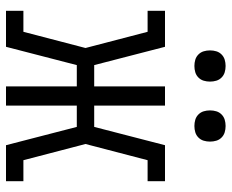

<svg xmlns="http://www.w3.org/2000/svg" viewBox="-86 -686 772 640"><g transform="rotate(90 300.0 -366.0)"><path d="M16 0V-58H86L140 -265L86 -472H16V-530H136L197 -294H268V-530H332V-294H403L464 -530H584V-472H514L460 -265L514 -58H584V0H464L403 -236H332V0H268V-236H197L136 0ZM400 -628Q389 -628 379 -631Q369 -634 361.5 -641.5Q354 -649 351 -659Q348 -669 348 -680Q348 -691 351 -701Q354 -711 361.5 -718.5Q369 -726 379 -729Q389 -732 400 -732Q411 -732 421 -729Q431 -726 438.5 -718.5Q446 -711 449 -701Q452 -691 452 -680Q452 -669 449 -659Q446 -649 438.5 -641.5Q431 -634 421 -631Q411 -628 400 -628ZM200 -628Q189 -628 179 -631Q169 -634 161.5 -641.5Q154 -649 151 -659Q148 -669 148 -680Q148 -691 151 -701Q154 -711 161.5 -718.5Q169 -726 179 -729Q189 -732 200 -732Q211 -732 221 -729Q231 -726 238.5 -718.5Q246 -711 249 -701Q252 -691 252 -680Q252 -669 249 -659Q246 -649 238.5 -641.5Q231 -634 221 -631Q211 -628 200 -628Z"/></g></svg>

Font: Iosevka Slab Light Extended
Style: Regular
Weight: 300
Width: 7
Monospace: yes
Designer: Belleve Invis
Foundry: Belleve Invis
Version: Version 11.1.0; ttfautohint (v1.8.3)